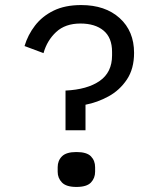

<svg xmlns="http://www.w3.org/2000/svg" viewBox="-20 -730 640 759"><path d="M239 -215V-372Q325 -376 374 -410Q423 -444 423 -511V-525Q423 -581 389.5 -609Q356 -637 298 -637Q238 -637 202 -603.5Q166 -570 152 -520L77 -548Q90 -592 118.5 -629Q147 -666 192 -688Q237 -710 301 -710Q396 -710 453 -658.5Q510 -607 510 -521Q510 -458 481.5 -415.5Q453 -373 409 -349Q365 -325 318 -316V-215ZM282 9Q242 9 225 -8.5Q208 -26 208 -51V-69Q208 -95 225 -112Q242 -129 282 -129Q323 -129 339.5 -112Q356 -95 356 -69V-51Q356 -26 339.5 -8.5Q323 9 282 9Z"/></svg>

Font: Lilex Nerd Font
Style: Regular
Weight: 400
Designer: Mike Abbink, Paul van der Laan, Pieter van Rosmalen, Mikhael Khrustik
Foundry: Mikhael Khrustik
Version: Version 2.400; ttfautohint (v1.8.4.7-5d5b);Nerd Fonts 3.3.0